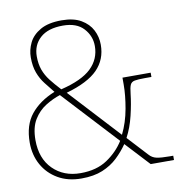

<svg xmlns="http://www.w3.org/2000/svg" viewBox="-82 -800 832 885"><g transform="rotate(-10 334.0 -357.0)"><path d="M229 10Q166 10 119.5 -17Q73 -44 47.5 -90Q22 -136 22 -194Q22 -276 62.5 -326Q103 -376 175 -405Q155 -430 136.5 -453.5Q118 -477 106.5 -507.5Q95 -538 95 -580Q95 -615 111 -648Q127 -681 164.5 -702.5Q202 -724 264 -724Q320 -724 355 -703.5Q390 -683 406.5 -651Q423 -619 423 -582Q423 -513 377.5 -466.5Q332 -420 230 -391L447 -156Q473 -209 484 -271Q495 -333 495 -382V-415H627V-395H596Q564 -395 548.5 -392Q533 -389 527.5 -376.5Q522 -364 519 -335Q514 -289 501 -235Q488 -181 465 -138L551 -45Q565 -29 585.5 -24.5Q606 -20 648 -20H663V0H554L450 -112Q428 -80 398.5 -52Q369 -24 328 -7Q287 10 229 10ZM208 -411Q307 -435 351 -477.5Q395 -520 395 -581Q395 -628 362.5 -663.5Q330 -699 266 -699Q196 -699 159.5 -666Q123 -633 123 -580Q123 -544 133 -516.5Q143 -489 162 -464.5Q181 -440 208 -411ZM229 -15Q304 -15 354 -48.5Q404 -82 434 -130L197 -386Q163 -375 129 -354Q95 -333 72.5 -296.5Q50 -260 50 -201Q50 -115 100 -65Q150 -15 229 -15Z"/></g></svg>

Font: Noto Serif Myanmar Thin
Style: Regular
Weight: 100
Designer: Ben Mitchell and the Monotype Design Team
Foundry: Monotype Imaging Inc.
Version: Version 2.106; ttfautohint (v1.8.4.7-5d5b)